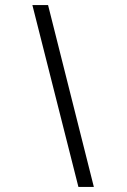

<svg xmlns="http://www.w3.org/2000/svg" viewBox="-20 -762 501 759"><path d="M108 -742H170L351 -23H290Z"/></svg>

Font: Halant
Style: Regular
Weight: 400
Designer: Hitesh Malaviya (Devanagari), Satya Rajpurohit (Latin)
Foundry: Indian Type Foundry
Version: Version 1.100;PS 1.0;hotconv 1.0.78;makeotf.lib2.5.61930; tt